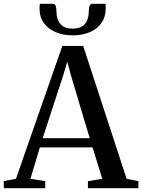

<svg xmlns="http://www.w3.org/2000/svg" viewBox="-38 -990 748 1010"><path d="M46 -49.5 290 -748.5H399.5L628 -49.5L690 -37V0H424.5V-37L500 -49.5L449 -214.5H171.5L122 -49.5L200 -37V0H-18L-18.5 -37ZM434 -263 335.5 -592 316 -665.5 293.5 -590.5 186.5 -263ZM240 -970Q252 -970 255.5 -957.2Q259 -944.5 259 -929Q259 -888 279.5 -863.8Q300 -839.5 344 -839.5Q388 -839.5 408.5 -863.8Q429 -888 429 -929Q429 -944.5 432.5 -957.2Q436 -970 447.5 -970H516.5Q517.5 -964.5 517.8 -958.2Q518 -952 518 -945.5Q518 -900.5 495.5 -868.8Q473 -837 433.5 -820.5Q394 -804 344 -804Q294.5 -804 255 -820.8Q215.5 -837.5 192.8 -869Q170 -900.5 170 -945.5Q170 -952 170.5 -958.2Q171 -964.5 171.5 -970Z"/></svg>

Font: Merriweather 72pt Medium
Style: Regular
Weight: 500
Version: Version 2.100